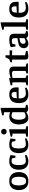

<svg xmlns="http://www.w3.org/2000/svg" viewBox="2162 -2932 780 5143"><g transform="rotate(-90 2551.5 -360.0)"><path d="M271 10Q186 10 132.5 -25Q79 -60 55 -117.5Q31 -175 31 -244Q31 -316 55 -374Q79 -432 132 -466.5Q185 -501 272 -501Q360 -501 413 -466.5Q466 -432 490.5 -374Q515 -316 515 -244Q515 -175 490.5 -117.5Q466 -60 412.5 -25Q359 10 271 10ZM275 -51Q322 -51 346 -76.5Q370 -102 379 -146.5Q388 -191 388 -246Q388 -302 378 -345.5Q368 -389 342.5 -415Q317 -441 269 -441Q224 -441 200 -415Q176 -389 166.5 -345.5Q157 -302 157 -246Q157 -191 167 -146.5Q177 -102 202.5 -76.5Q228 -51 275 -51Z M801 10Q720 10 670 -25Q620 -60 598 -117.5Q576 -175 576 -244Q576 -316 598 -374Q620 -432 669.5 -466.5Q719 -501 801 -501Q851 -501 890.5 -493.5Q930 -486 971 -470L952 -336H902L880 -427Q863 -433 846.5 -436.5Q830 -440 811 -440Q766 -440 742.5 -414.5Q719 -389 710.5 -345.5Q702 -302 702 -246Q702 -194 708.5 -158Q715 -122 729 -100Q743 -78 765 -68Q787 -58 819 -58Q850 -58 887.5 -63.5Q925 -69 966 -81L973 -41Q939 -19 895 -4.5Q851 10 801 10Z M1246 10Q1165 10 1115 -25Q1065 -60 1043 -117.5Q1021 -175 1021 -244Q1021 -316 1043 -374Q1065 -432 1114.5 -466.5Q1164 -501 1246 -501Q1296 -501 1335.5 -493.5Q1375 -486 1416 -470L1397 -336H1347L1325 -427Q1308 -433 1291.5 -436.5Q1275 -440 1256 -440Q1211 -440 1187.5 -414.5Q1164 -389 1155.5 -345.5Q1147 -302 1147 -246Q1147 -194 1153.5 -158Q1160 -122 1174 -100Q1188 -78 1210 -68Q1232 -58 1264 -58Q1295 -58 1332.5 -63.5Q1370 -69 1411 -81L1418 -41Q1384 -19 1340 -4.5Q1296 10 1246 10Z M1462 0V-44L1544 -64V-413L1462 -424V-463L1623 -501H1661V-64L1742 -44V0ZM1597 -571Q1564 -571 1542.5 -592Q1521 -613 1521 -645Q1521 -677 1542.5 -698Q1564 -719 1597 -719Q1630 -719 1651.5 -698Q1673 -677 1673 -645Q1673 -613 1651.5 -592Q1630 -571 1597 -571Z M1959 10Q1902 10 1864.5 -26Q1827 -62 1808.5 -120Q1790 -178 1790 -244Q1790 -363 1847 -432Q1904 -501 2007 -501Q2036 -501 2060.5 -495.5Q2085 -490 2100.5 -484Q2116 -478 2118 -476V-641L2035 -652V-691L2196 -730H2235V-74L2316 -50V-12Q2284 -3 2257.5 1Q2231 5 2207 5Q2179 5 2153 -8.5Q2127 -22 2121 -47Q2087 -22 2047.5 -6Q2008 10 1959 10ZM2016 -63Q2047 -63 2075.5 -75Q2104 -87 2118 -99V-413Q2101 -426 2076.5 -433.5Q2052 -441 2028 -441Q1972 -441 1944 -388Q1916 -335 1916 -246Q1916 -165 1939.5 -114Q1963 -63 2016 -63Z M2596 10Q2531 10 2485.5 -9Q2440 -28 2413 -62.5Q2386 -97 2374 -143Q2362 -189 2362 -244Q2362 -314 2378.5 -363Q2395 -412 2425.5 -442.5Q2456 -473 2497 -487Q2538 -501 2586 -501Q2688 -501 2735.5 -455Q2783 -409 2783 -311Q2783 -304 2782.5 -293Q2782 -282 2781.5 -271Q2781 -260 2779 -250H2488V-223Q2488 -163 2504.5 -126.5Q2521 -90 2552 -73.5Q2583 -57 2627 -57Q2657 -57 2695 -63.5Q2733 -70 2770 -80L2777 -41Q2742 -18 2699 -4Q2656 10 2596 10ZM2490 -298 2662 -308V-330Q2662 -363 2656.5 -387.5Q2651 -412 2635.5 -425.5Q2620 -439 2591 -439Q2554 -439 2532.5 -423.5Q2511 -408 2502 -376Q2493 -344 2490 -298Z M2837 0V-39L2919 -64V-414L2837 -424V-464L2998 -501H3036V-461Q3051 -468 3081 -477.5Q3111 -487 3146 -494Q3181 -501 3213 -501Q3247 -501 3275.5 -491Q3304 -481 3322 -458Q3340 -435 3340 -396V-64L3423 -39V0H3155V-39L3223 -64V-367Q3223 -405 3207 -416.5Q3191 -428 3143 -428Q3111 -428 3084.5 -424Q3058 -420 3036 -414V-64L3104 -39V0Z M3613 9Q3577 9 3558.5 -2.5Q3540 -14 3533.5 -32.5Q3527 -51 3527 -70V-427H3455V-470L3537 -503L3590 -603H3643V-492H3774V-422L3643 -427V-76L3760 -54V-12Q3739 -6 3711 -1.5Q3683 3 3656.5 6Q3630 9 3613 9Z M3948 10Q3911 10 3885.5 -6Q3860 -22 3846.5 -50Q3833 -78 3833 -113Q3833 -139 3843.5 -168Q3854 -197 3881.5 -221.5Q3909 -246 3961 -256L4102 -283V-358Q4102 -397 4086.5 -415Q4071 -433 4030 -433Q4010 -433 3989.5 -429.5Q3969 -426 3952 -420L3930 -336H3877L3860 -464Q3905 -481 3955.5 -491Q4006 -501 4060 -501Q4109 -501 4144.5 -491Q4180 -481 4199.5 -455Q4219 -429 4219 -382V-74L4296 -50V-12Q4263 -3 4239.5 1Q4216 5 4192 5Q4163 5 4137 -8.5Q4111 -22 4104 -49Q4067 -22 4030 -6Q3993 10 3948 10ZM4009 -64Q4033 -64 4059 -74Q4085 -84 4102 -95V-230L4026 -214Q3983 -205 3966.5 -182Q3950 -159 3950 -127Q3950 -93 3966.5 -78.5Q3983 -64 4009 -64Z M4327 0V-44L4409 -64V-641L4327 -652V-691L4488 -730H4526V-64L4608 -44V0Z M4889 10Q4824 10 4778.5 -9Q4733 -28 4706 -62.5Q4679 -97 4667 -143Q4655 -189 4655 -244Q4655 -314 4671.5 -363Q4688 -412 4718.5 -442.5Q4749 -473 4790 -487Q4831 -501 4879 -501Q4981 -501 5028.5 -455Q5076 -409 5076 -311Q5076 -304 5075.5 -293Q5075 -282 5074.5 -271Q5074 -260 5072 -250H4781V-223Q4781 -163 4797.5 -126.5Q4814 -90 4845 -73.5Q4876 -57 4920 -57Q4950 -57 4988 -63.5Q5026 -70 5063 -80L5070 -41Q5035 -18 4992 -4Q4949 10 4889 10ZM4783 -298 4955 -308V-330Q4955 -363 4949.5 -387.5Q4944 -412 4928.5 -425.5Q4913 -439 4884 -439Q4847 -439 4825.5 -423.5Q4804 -408 4795 -376Q4786 -344 4783 -298Z"/></g></svg>

Font: Manuale SemiBold
Style: Regular
Weight: 600
Version: Version 1.002